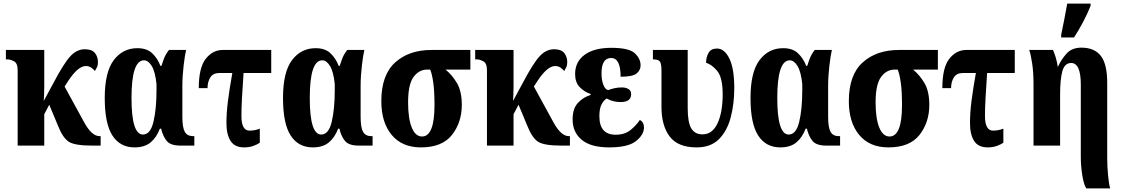

<svg xmlns="http://www.w3.org/2000/svg" viewBox="-20 -816 6300 1076"><path d="M79 0H228V-176L256 -229L306 -109Q332 -44 365 -22Q398 0 497 0H544V-53H538Q494 -53 452 -130L342 -331L364 -365Q418 -446 461 -446Q479 -446 492 -436.5Q505 -427 512 -418Q517 -426 523 -438.5Q529 -451 529 -467Q529 -498 512 -519Q495 -540 455 -540Q410 -540 373.5 -500Q337 -460 279 -350L225 -250Q226 -261 227 -284.5Q228 -308 228 -331V-536H13V-483H25Q38 -483 58.5 -472.5Q79 -462 79 -422Z M734 10Q790 10 823.5 -17.5Q857 -45 876 -95H883Q893 -52 914.5 -26Q936 0 992 0H1069V-53H1062Q1029 -53 1015.5 -77.5Q1002 -102 1002 -161V-333Q1002 -388 1009 -448Q1016 -508 1023 -536H927Q909 -513 900.5 -491.5Q892 -470 885 -447H879Q863 -489 833 -517.5Q803 -546 750 -546Q668 -546 617.5 -479Q567 -412 567 -267Q567 -123 610 -56.5Q653 10 734 10ZM781 -62Q717 -62 717 -267Q717 -478 787 -478Q811 -478 830.5 -446Q850 -414 857 -345V-308Q857 -205 840 -133.5Q823 -62 781 -62Z M1348 10Q1377 10 1399 2Q1421 -6 1436 -16V-95Q1409 -84 1378 -84Q1333 -84 1333 -166Q1333 -210 1336 -265.5Q1339 -321 1345 -407H1500V-536H1228Q1172 -536 1133 -486.5Q1094 -437 1094 -322H1143Q1143 -357 1158.5 -382Q1174 -407 1211 -407H1282Q1266 -317 1257.5 -250.5Q1249 -184 1249 -126Q1249 -63 1272 -26.5Q1295 10 1348 10Z M1733 10Q1789 10 1822.5 -17.5Q1856 -45 1875 -95H1882Q1892 -52 1913.5 -26Q1935 0 1991 0H2068V-53H2061Q2028 -53 2014.5 -77.5Q2001 -102 2001 -161V-333Q2001 -388 2008 -448Q2015 -508 2022 -536H1926Q1908 -513 1899.5 -491.5Q1891 -470 1884 -447H1878Q1862 -489 1832 -517.5Q1802 -546 1749 -546Q1667 -546 1616.5 -479Q1566 -412 1566 -267Q1566 -123 1609 -56.5Q1652 10 1733 10ZM1780 -62Q1716 -62 1716 -267Q1716 -478 1786 -478Q1810 -478 1829.5 -446Q1849 -414 1856 -345V-308Q1856 -205 1839 -133.5Q1822 -62 1780 -62Z M2339 10Q2458 10 2513 -60Q2568 -130 2568 -228Q2568 -305 2540.5 -351Q2513 -397 2477 -426H2616V-536H2398Q2272 -536 2194.5 -466Q2117 -396 2117 -249Q2117 -130 2175 -60Q2233 10 2339 10ZM2345 -51Q2308 -51 2287.5 -101.5Q2267 -152 2267 -242Q2267 -343 2297.5 -384.5Q2328 -426 2374 -426H2391Q2401 -402 2408 -354Q2415 -306 2415 -227Q2415 -51 2345 -51Z M2709 0H2858V-176L2886 -229L2936 -109Q2962 -44 2995 -22Q3028 0 3127 0H3174V-53H3168Q3124 -53 3082 -130L2972 -331L2994 -365Q3048 -446 3091 -446Q3109 -446 3122 -436.5Q3135 -427 3142 -418Q3147 -426 3153 -438.5Q3159 -451 3159 -467Q3159 -498 3142 -519Q3125 -540 3085 -540Q3040 -540 3003.5 -500Q2967 -460 2909 -350L2855 -250Q2856 -261 2857 -284.5Q2858 -308 2858 -331V-536H2643V-483H2655Q2668 -483 2688.5 -472.5Q2709 -462 2709 -422Z M3394 10Q3500 10 3544.5 -25.5Q3589 -61 3589 -102Q3589 -131 3566 -144Q3547 -115 3514.5 -88Q3482 -61 3430 -61Q3339 -61 3339 -165Q3339 -208 3351.5 -231.5Q3364 -255 3380 -264Q3415 -244 3458 -244Q3517 -244 3517 -288Q3517 -308 3502 -317Q3487 -326 3466 -326Q3442 -326 3423 -321.5Q3404 -317 3388 -311Q3371 -315 3361 -341.5Q3351 -368 3351 -405Q3351 -491 3405 -491Q3458 -491 3458 -386Q3526 -386 3548 -404.5Q3570 -423 3570 -450Q3570 -487 3537.5 -517.5Q3505 -548 3406 -548Q3310 -548 3256.5 -509Q3203 -470 3203 -401Q3203 -355 3228 -328.5Q3253 -302 3290 -289V-284Q3248 -271 3218.5 -239Q3189 -207 3189 -147Q3189 -75 3240 -32.5Q3291 10 3394 10Z M3884 10Q3963 10 4009 -36Q4055 -82 4075 -158Q4095 -234 4095 -322Q4095 -432 4067.5 -488Q4040 -544 3998 -544Q3965 -544 3951 -520Q3937 -496 3937 -464Q3967 -456 3998.5 -419.5Q4030 -383 4030 -288Q4030 -186 4001 -124.5Q3972 -63 3917 -63Q3874 -63 3854 -96.5Q3834 -130 3834 -210V-536H3639V-483H3644Q3670 -483 3678.5 -470.5Q3687 -458 3687 -419V-217Q3687 -112 3733 -51Q3779 10 3884 10Z M4353 10Q4409 10 4442.5 -17.5Q4476 -45 4495 -95H4502Q4512 -52 4533.5 -26Q4555 0 4611 0H4688V-53H4681Q4648 -53 4634.5 -77.5Q4621 -102 4621 -161V-333Q4621 -388 4628 -448Q4635 -508 4642 -536H4546Q4528 -513 4519.5 -491.5Q4511 -470 4504 -447H4498Q4482 -489 4452 -517.5Q4422 -546 4369 -546Q4287 -546 4236.5 -479Q4186 -412 4186 -267Q4186 -123 4229 -56.5Q4272 10 4353 10ZM4400 -62Q4336 -62 4336 -267Q4336 -478 4406 -478Q4430 -478 4449.5 -446Q4469 -414 4476 -345V-308Q4476 -205 4459 -133.5Q4442 -62 4400 -62Z M4959 10Q5078 10 5133 -60Q5188 -130 5188 -228Q5188 -305 5160.5 -351Q5133 -397 5097 -426H5236V-536H5018Q4892 -536 4814.5 -466Q4737 -396 4737 -249Q4737 -130 4795 -60Q4853 10 4959 10ZM4965 -51Q4928 -51 4907.5 -101.5Q4887 -152 4887 -242Q4887 -343 4917.5 -384.5Q4948 -426 4994 -426H5011Q5021 -402 5028 -354Q5035 -306 5035 -227Q5035 -51 4965 -51Z M5515 10Q5544 10 5566 2Q5588 -6 5603 -16V-95Q5576 -84 5545 -84Q5500 -84 5500 -166Q5500 -210 5503 -265.5Q5506 -321 5512 -407H5667V-536H5395Q5339 -536 5300 -486.5Q5261 -437 5261 -322H5310Q5310 -357 5325.5 -382Q5341 -407 5378 -407H5449Q5433 -317 5424.5 -250.5Q5416 -184 5416 -126Q5416 -63 5439 -26.5Q5462 10 5515 10Z M6068 240H6202Q6195 220 6190 169Q6185 118 6185 69V-352Q6185 -456 6149.5 -502.5Q6114 -549 6040 -549Q5987 -549 5957 -515.5Q5927 -482 5909 -442H5908Q5900 -494 5881 -536H5748Q5757 -510 5764.5 -460Q5772 -410 5772 -346V0H5921V-287Q5921 -370 5933.5 -416.5Q5946 -463 5983 -463Q6037 -463 6037 -342V64Q6037 114 6045.5 167Q6054 220 6068 240ZM5927 -606H5999Q6025 -646 6050 -693Q6075 -740 6092 -784V-796H5961Q5954 -754 5944.5 -707.5Q5935 -661 5927 -621Z"/></svg>

Font: Noto Serif ExtraCondensed Extra
Style: Regular
Weight: 800
Width: 3
Designer: Monotype Design Team
Foundry: Monotype Imaging Inc.
Version: Version 1.002